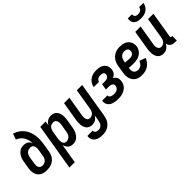

<svg xmlns="http://www.w3.org/2000/svg" viewBox="71 -1688 2859 2859"><g transform="rotate(-45 1500.0 -258.5)"><path d="M206 8Q177 8 149 2.5Q121 -3 98 -16.5Q75 -30 58 -51.5Q41 -73 33.5 -99.5Q26 -126 25.5 -155Q25 -184 30 -213L49 -328Q52 -349 58 -370Q64 -391 74.5 -411Q85 -431 99.5 -449Q114 -467 133 -480Q152 -493 173.5 -498.5Q195 -504 216 -504Q237 -504 256.5 -499.5Q276 -495 292 -485Q308 -475 319.5 -460Q331 -445 339 -427Q336 -462 327 -496Q318 -530 301 -559Q284 -588 257.5 -609.5Q231 -631 198 -643L230 -735Q274 -723 312 -698Q350 -673 378 -638.5Q406 -604 423 -561.5Q440 -519 447 -473Q454 -427 451 -379Q448 -331 440 -283L421 -168Q417 -144 408.5 -120Q400 -96 385 -75Q370 -54 349 -37Q328 -20 304.5 -10Q281 0 255.5 4Q230 8 206 8ZM206 -88Q225 -88 244 -94.5Q263 -101 277.5 -115Q292 -129 299.5 -147Q307 -165 310 -184L327 -286Q329 -300 330.5 -313.5Q332 -327 330 -340.5Q328 -354 324 -367Q320 -380 311.5 -389.5Q303 -399 290 -403.5Q277 -408 263 -408Q244 -408 225 -401.5Q206 -395 191.5 -381Q177 -367 170 -349Q163 -331 159 -312L140 -198Q137 -178 137.5 -158.5Q138 -139 146 -122.5Q154 -106 170.5 -97Q187 -88 206 -88Z M467 215 589 -520H702L691 -452Q700 -468 714 -483Q728 -498 745 -508.5Q762 -519 780.5 -523.5Q799 -528 817 -528Q844 -528 868 -519.5Q892 -511 908.5 -493Q925 -475 934.5 -451.5Q944 -428 947 -402.5Q950 -377 948 -350.5Q946 -324 942 -298L922 -178Q919 -156 913 -134.5Q907 -113 897.5 -92.5Q888 -72 874 -53Q860 -34 841.5 -19.5Q823 -5 800.5 1.5Q778 8 757 8Q733 8 711 1.5Q689 -5 673 -20Q657 -35 646.5 -55Q636 -75 632 -97L580 215ZM710 -88Q729 -88 748.5 -96.5Q768 -105 781.5 -120.5Q795 -136 802 -155Q809 -174 812 -193L832 -313Q834 -327 835 -340.5Q836 -354 835 -367Q834 -380 829.5 -392Q825 -404 817 -413.5Q809 -423 796.5 -427.5Q784 -432 771 -432Q753 -432 735 -426Q717 -420 703.5 -406.5Q690 -393 682.5 -375Q675 -357 672 -340L652 -220Q650 -205 648.5 -190.5Q647 -176 647.5 -162Q648 -148 652 -135Q656 -122 663.5 -111Q671 -100 683.5 -94Q696 -88 710 -88Z M1166 223Q1142 223 1119 220.5Q1096 218 1074.5 210.5Q1053 203 1035 190Q1017 177 1005 159Q993 141 989 118Q985 95 989 72V71H1100Q1098 85 1104.5 97Q1111 109 1122 115.5Q1133 122 1146.5 124.5Q1160 127 1174 127Q1192 127 1210.5 118Q1229 109 1241 93Q1253 77 1259 58.5Q1265 40 1268 22L1283 -67Q1273 -51 1260 -36.5Q1247 -22 1231 -11.5Q1215 -1 1196 3.5Q1177 8 1160 8Q1133 8 1109.5 -1Q1086 -10 1070 -28Q1054 -46 1045.5 -69.5Q1037 -93 1034.5 -118.5Q1032 -144 1033.5 -170Q1035 -196 1039 -222L1089 -520H1202L1150 -207Q1148 -194 1146.5 -180.5Q1145 -167 1146 -154Q1147 -141 1151 -129Q1155 -117 1162.5 -107.5Q1170 -98 1181.5 -93Q1193 -88 1206 -88Q1224 -88 1241.5 -94.5Q1259 -101 1272 -115Q1285 -129 1292 -146Q1299 -163 1302 -180L1358 -520H1471L1379 37Q1374 62 1366 86.5Q1358 111 1343.5 133Q1329 155 1308.5 173Q1288 191 1264.5 202.5Q1241 214 1216 218.5Q1191 223 1166 223Z M1705 8Q1681 8 1657.5 5.5Q1634 3 1611.5 -3.5Q1589 -10 1569.5 -21.5Q1550 -33 1536.5 -50.5Q1523 -68 1517 -90.5Q1511 -113 1516 -138L1517 -144H1628L1627 -142Q1625 -127 1634 -115Q1643 -103 1656 -97.5Q1669 -92 1683.5 -90Q1698 -88 1713 -88Q1729 -88 1745.5 -91Q1762 -94 1776.5 -102.5Q1791 -111 1801 -125.5Q1811 -140 1814 -156Q1815 -167 1814 -177.5Q1813 -188 1806.5 -196Q1800 -204 1791 -209Q1782 -214 1772.5 -217Q1763 -220 1752 -221Q1741 -222 1730 -222H1673L1689 -318H1746Q1760 -318 1774 -320.5Q1788 -323 1801.5 -330Q1815 -337 1823.5 -349Q1832 -361 1835 -375Q1837 -388 1832 -400.5Q1827 -413 1816.5 -420Q1806 -427 1792.5 -429.5Q1779 -432 1766 -432Q1753 -432 1739.5 -429.5Q1726 -427 1714 -420Q1702 -413 1693 -401.5Q1684 -390 1682 -377V-376H1571V-379Q1575 -401 1584.5 -422Q1594 -443 1609.5 -461Q1625 -479 1644.5 -492.5Q1664 -506 1685.5 -514Q1707 -522 1729.5 -525Q1752 -528 1774 -528Q1798 -528 1821.5 -524.5Q1845 -521 1866.5 -512.5Q1888 -504 1905 -489Q1922 -474 1933 -454Q1944 -434 1946.5 -410Q1949 -386 1945 -362Q1942 -347 1936.5 -332Q1931 -317 1920 -305Q1909 -293 1895.5 -284Q1882 -275 1867 -269Q1884 -260 1896.5 -247Q1909 -234 1917 -217Q1925 -200 1926 -180Q1927 -160 1924 -141Q1920 -118 1910 -95.5Q1900 -73 1882.5 -55Q1865 -37 1843.5 -24.5Q1822 -12 1798.5 -4.5Q1775 3 1751.5 5.5Q1728 8 1705 8Z M2212 8Q2182 8 2153 2.5Q2124 -3 2100 -17.5Q2076 -32 2059.5 -55Q2043 -78 2035 -105Q2027 -132 2026.5 -162Q2026 -192 2031 -222L2051 -342Q2055 -367 2064 -392Q2073 -417 2087.5 -439Q2102 -461 2123 -479Q2144 -497 2168 -508Q2192 -519 2217 -523.5Q2242 -528 2267 -528Q2294 -528 2319.5 -524Q2345 -520 2367 -510Q2389 -500 2407.5 -483.5Q2426 -467 2436.5 -445Q2447 -423 2451 -397.5Q2455 -372 2451 -346Q2447 -324 2436.5 -303Q2426 -282 2410 -264.5Q2394 -247 2373.5 -235Q2353 -223 2330.5 -216Q2308 -209 2286 -206.5Q2264 -204 2242 -204Q2216 -204 2191.5 -205Q2167 -206 2142 -209V-207Q2138 -185 2139 -163Q2140 -141 2150 -123.5Q2160 -106 2179.5 -97Q2199 -88 2221 -88Q2238 -88 2255.5 -94Q2273 -100 2287 -112Q2301 -124 2311 -139.5Q2321 -155 2328 -172L2425 -135Q2412 -103 2390.5 -75.5Q2369 -48 2340 -28.5Q2311 -9 2278 -0.5Q2245 8 2212 8ZM2255 -298Q2269 -298 2283 -301Q2297 -304 2309.5 -312.5Q2322 -321 2330 -333.5Q2338 -346 2340 -360Q2343 -376 2339 -390.5Q2335 -405 2324 -414.5Q2313 -424 2298 -428Q2283 -432 2267 -432Q2248 -432 2228.5 -424Q2209 -416 2194 -400.5Q2179 -385 2172 -365.5Q2165 -346 2162 -327L2158 -305Q2170 -303 2182 -302.5Q2194 -302 2206.5 -301.5Q2219 -301 2231 -299.5Q2243 -298 2255 -298Z M2660 8Q2633 8 2609.5 -1Q2586 -10 2570 -28Q2554 -46 2545.5 -69.5Q2537 -93 2534.5 -118.5Q2532 -144 2533.5 -170Q2535 -196 2539 -222L2589 -520H2702L2650 -207Q2648 -194 2646.5 -180.5Q2645 -167 2646 -154Q2647 -141 2651 -129Q2655 -117 2662.5 -107.5Q2670 -98 2681.5 -93Q2693 -88 2706 -88Q2724 -88 2741.5 -94.5Q2759 -101 2772 -115Q2785 -129 2792 -146Q2799 -163 2802 -180L2858 -520H2971L2903 -108Q2902 -104 2902.5 -100Q2903 -96 2905.5 -93Q2908 -90 2911.5 -89Q2915 -88 2919 -88H2936V8H2903Q2882 8 2862.5 4Q2843 0 2826.5 -10Q2810 -20 2800 -37.5Q2790 -55 2788 -75Q2778 -57 2764.5 -41Q2751 -25 2734 -13.5Q2717 -2 2698 3Q2679 8 2660 8ZM2793 -600Q2772 -600 2752 -602.5Q2732 -605 2714 -612.5Q2696 -620 2681.5 -632.5Q2667 -645 2659 -662Q2651 -679 2649.5 -699.5Q2648 -720 2651 -740H2740Q2738 -726 2741 -712.5Q2744 -699 2754 -690.5Q2764 -682 2777.5 -678.5Q2791 -675 2805 -675Q2819 -675 2834 -678.5Q2849 -682 2861 -690.5Q2873 -699 2881 -712.5Q2889 -726 2891 -740H2980Q2977 -720 2969 -699.5Q2961 -679 2946.5 -662Q2932 -645 2913.5 -632.5Q2895 -620 2875 -612.5Q2855 -605 2834 -602.5Q2813 -600 2793 -600Z"/></g></svg>

Font: Iosevka Custom
Style: Bold Italic
Weight: 700
Italic angle: -9°
Designer: Belleve Invis
Foundry: Belleve Invis
Version: Version 30.3.1; ttfautohint (v1.8.3)